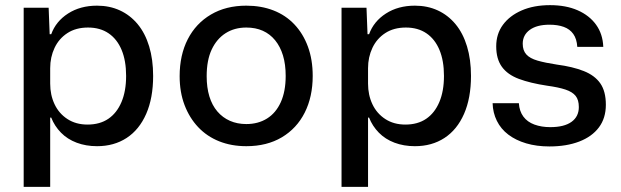

<svg xmlns="http://www.w3.org/2000/svg" viewBox="-20 -559 2414 746"><path d="M72 167V-529H169L173 -426H179Q197 -476 244.5 -506.5Q292 -537 357 -537Q406 -537 446 -518.5Q486 -500 515 -465Q544 -430 559.5 -379Q575 -328 575 -264Q575 -178 548 -116.5Q521 -55 472 -23Q423 9 357 9Q314 9 278 -4.5Q242 -18 217 -43.5Q192 -69 179 -102H175V167ZM320 -75Q368 -75 401 -97.5Q434 -120 452 -162.5Q470 -205 470 -264Q470 -323 452.5 -365Q435 -407 402 -429.5Q369 -452 322 -452Q275 -452 242 -430.5Q209 -409 192 -373Q175 -337 175 -294V-234Q175 -190 192 -154Q209 -118 242 -96.5Q275 -75 320 -75Z M937 9Q879 9 831.5 -10Q784 -29 750 -65Q716 -101 697 -151Q678 -201 678 -263Q678 -345 709.5 -406.5Q741 -468 799.5 -502.5Q858 -537 937 -537Q995 -537 1042.5 -518.5Q1090 -500 1124 -464Q1158 -428 1176.5 -377.5Q1195 -327 1195 -264Q1195 -183 1164 -121.5Q1133 -60 1075 -25.5Q1017 9 937 9ZM937 -77Q983 -77 1017.5 -98.5Q1052 -120 1071 -162Q1090 -204 1090 -264Q1090 -309 1079.5 -343.5Q1069 -378 1049 -402.5Q1029 -427 1001 -439.5Q973 -452 937 -452Q891 -452 856.5 -430Q822 -408 802.5 -366.5Q783 -325 783 -263Q783 -219 793.5 -184.5Q804 -150 824.5 -126Q845 -102 873.5 -89.5Q902 -77 937 -77Z M1307 167V-529H1404L1408 -426H1414Q1432 -476 1479.5 -506.5Q1527 -537 1592 -537Q1641 -537 1681 -518.5Q1721 -500 1750 -465Q1779 -430 1794.5 -379Q1810 -328 1810 -264Q1810 -178 1783 -116.5Q1756 -55 1707 -23Q1658 9 1592 9Q1549 9 1513 -4.5Q1477 -18 1452 -43.5Q1427 -69 1414 -102H1410V167ZM1555 -75Q1603 -75 1636 -97.5Q1669 -120 1687 -162.5Q1705 -205 1705 -264Q1705 -323 1687.5 -365Q1670 -407 1637 -429.5Q1604 -452 1557 -452Q1510 -452 1477 -430.5Q1444 -409 1427 -373Q1410 -337 1410 -294V-234Q1410 -190 1427 -154Q1444 -118 1477 -96.5Q1510 -75 1555 -75Z M2115 10Q2065 10 2024.5 -2Q1984 -14 1955 -36Q1926 -58 1910.5 -89.5Q1895 -121 1894 -158H1996Q1998 -127 2013.5 -106Q2029 -85 2056.5 -75Q2084 -65 2118 -65Q2172 -65 2200.5 -85.5Q2229 -106 2229 -143Q2229 -171 2216.5 -186.5Q2204 -202 2177 -211Q2150 -220 2106 -226Q2040 -236 1996 -252.5Q1952 -269 1930 -299.5Q1908 -330 1908 -379Q1908 -427 1934 -462.5Q1960 -498 2007 -518.5Q2054 -539 2117 -539Q2179 -539 2224.5 -519Q2270 -499 2296 -463Q2322 -427 2324 -377H2223Q2221 -408 2207.5 -427Q2194 -446 2170.5 -454.5Q2147 -463 2115 -463Q2066 -463 2038.5 -443Q2011 -423 2011 -389Q2011 -363 2025 -347.5Q2039 -332 2068.5 -323.5Q2098 -315 2144 -308Q2205 -300 2248 -283Q2291 -266 2312.5 -235Q2334 -204 2334 -152Q2334 -100 2307 -64Q2280 -28 2230.5 -9Q2181 10 2115 10Z"/></svg>

Font: Mona Sans ExtraLight Medium
Style: Regular
Weight: 500
Version: Version 2.000